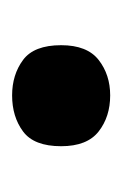

<svg xmlns="http://www.w3.org/2000/svg" viewBox="39 -232 206 325"><g transform="rotate(-90 142.5 -70.0)"><path d="M57 -70Q57 -116 82 -134.5Q107 -153 143 -153Q178 -153 203 -134.5Q228 -116 228 -70Q228 -26 203 -6.5Q178 13 143 13Q107 13 82 -6.5Q57 -26 57 -70Z"/></g></svg>

Font: Noto Sans Bengali
Style: Bold
Weight: 700
Designer: Jelle Bosma - Monotype Design Team
Foundry: Monotype Imaging Inc.
Version: Version 2.003; ttfautohint (v1.8.4.7-5d5b)